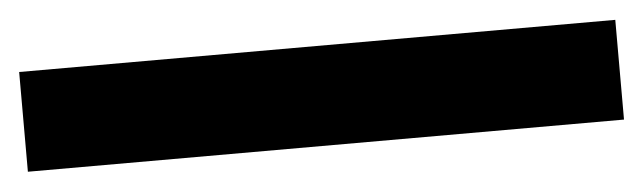

<svg xmlns="http://www.w3.org/2000/svg" viewBox="-25 -29 704 210"><g transform="rotate(-5 327.0 76.0)"><path d="M-0.5 130.5H654V21H-0.5Z"/></g></svg>

Font: Anybody Thin
Style: Bold
Weight: 700
Version: Version 1.113;gftools[0.9.25]